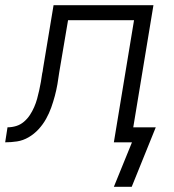

<svg xmlns="http://www.w3.org/2000/svg" viewBox="-53 -550 673 742"><path d="M456 172H387L457 0H387L465 -472H210L176 -271Q173 -248 169 -225Q165 -202 159 -179.5Q153 -157 145 -134.5Q137 -112 125 -90.5Q113 -69 96 -50.5Q79 -32 57.5 -19.5Q36 -7 13 -3.5Q-10 0 -33 0L-24 -58Q-7 -58 9.5 -63Q26 -68 39.5 -79.5Q53 -91 62.5 -105.5Q72 -120 79 -136Q86 -152 90.5 -168.5Q95 -185 98.5 -201Q102 -217 105 -233.5Q108 -250 110 -266Q111 -271 112 -275Q113 -279 113 -283L154 -530H540L462 -58H549Z"/></svg>

Font: Iosevka Curly LtExObl
Style: Regular
Weight: 300
Width: 7
Italic angle: -9°
Monospace: yes
Designer: Belleve Invis
Foundry: Belleve Invis
Version: Version 11.1.0; ttfautohint (v1.8.3)